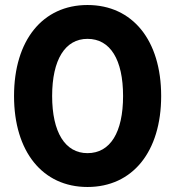

<svg xmlns="http://www.w3.org/2000/svg" viewBox="-20 -733 699 766"><path d="M329 13C509 13 623 -128 623 -350C623 -572 509 -713 329 -713C150 -713 36 -572 36 -350C36 -128 150 13 329 13ZM329 -122C240 -122 188 -205 188 -350C188 -495 240 -578 329 -578C420 -578 471 -495 471 -350C471 -205 420 -122 329 -122Z"/></svg>

Font: Fixel Display Bold
Style: Bold
Weight: 700
Designer: AlfaBravo + MacPaw
Foundry: Kyrylo Tkachov, Marchela Mozhyna, Serhii Makarenko, Maria Weinstein, Zakhar Kryvoshyya
Version: Version 1.211